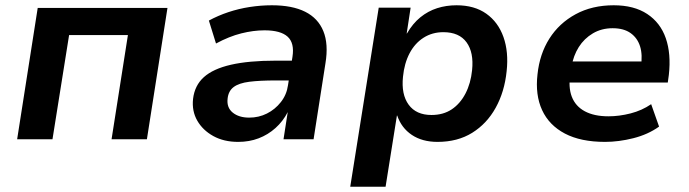

<svg xmlns="http://www.w3.org/2000/svg" viewBox="-20 -528 2613 728"><path d="M45 0 123 -498H615L537 0H403L465 -395H242L179 0Z M883 10Q829 10 789 -12Q749 -34 728 -70.5Q707 -107 712 -153Q718 -204 753 -235.5Q788 -267 855.5 -282.5Q923 -298 1025 -298H1103L1092 -223H1026Q965 -223 925.5 -218Q886 -213 866 -198Q846 -183 843 -154Q839 -120 862.5 -101Q886 -82 925 -82Q961 -82 992 -97.5Q1023 -113 1045 -141Q1067 -169 1072 -205L1089 -313Q1097 -365 1070.5 -389Q1044 -413 983 -413Q941 -413 895 -401.5Q849 -390 799 -363L772 -450Q807 -469 846 -482Q885 -495 927 -501.5Q969 -508 1011 -508Q1088 -508 1137 -483.5Q1186 -459 1206 -410Q1226 -361 1214 -288L1169 0H1055L1071 -103Q1053 -68 1024.5 -42.5Q996 -17 960.5 -3.5Q925 10 883 10Z M1308 180 1416 -499H1537L1522 -401H1523Q1545 -439 1574 -462.5Q1603 -486 1637.5 -497Q1672 -508 1711 -508Q1779 -508 1824 -476Q1869 -444 1889 -387.5Q1909 -331 1901 -258Q1893 -180 1859.5 -119.5Q1826 -59 1770.5 -24.5Q1715 10 1639 10Q1581 10 1541.5 -16.5Q1502 -43 1486 -90H1485L1442 180ZM1616 -92Q1661 -92 1693 -113.5Q1725 -135 1745 -173.5Q1765 -212 1770 -262Q1777 -329 1749 -367.5Q1721 -406 1661 -406Q1619 -406 1586 -385Q1553 -364 1533 -326Q1513 -288 1508 -237Q1501 -170 1529.5 -131Q1558 -92 1616 -92Z M2274 10Q2182 10 2122 -21.5Q2062 -53 2035.5 -110.5Q2009 -168 2018 -246Q2026 -323 2063 -381.5Q2100 -440 2162.5 -474Q2225 -508 2307 -508Q2384 -508 2434 -475Q2484 -442 2504.5 -383Q2525 -324 2516 -244L2512 -215H2118L2130 -295H2428L2410 -275Q2417 -320 2407 -352Q2397 -384 2371 -402.5Q2345 -421 2303 -421Q2261 -421 2228 -401.5Q2195 -382 2174.5 -349.5Q2154 -317 2147 -275L2143 -251Q2134 -198 2148 -161.5Q2162 -125 2197.5 -106Q2233 -87 2287 -87Q2328 -87 2371 -98Q2414 -109 2449 -133L2479 -48Q2437 -18 2381.5 -4Q2326 10 2274 10Z"/></svg>

Font: Nunito Sans 8pt
Style: Bold Italic
Weight: 700
Italic angle: -9°
Version: Version 3.101;gftools[0.9.27]